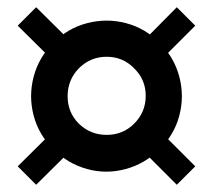

<svg xmlns="http://www.w3.org/2000/svg" viewBox="-20 -647 589 531"><path d="M469 -627 520 -576 419 -475 369 -526ZM422 -528Q462 -488 476 -434.5Q490 -381 476 -327.5Q462 -274 421 -234Q381 -194 327.5 -179.5Q274 -165 221 -179.5Q168 -194 128 -234Q87 -274 73 -327.5Q59 -381 73 -434.5Q87 -488 127 -528Q167 -569 221 -583Q275 -597 328.5 -583Q382 -569 422 -528ZM198 -305Q230 -274 275 -274Q320 -274 351 -305Q383 -337 383 -382Q383 -427 351 -458Q320 -490 275 -490Q230 -490 198 -458Q167 -426 167 -381Q167 -336 198 -305ZM29 -576 80 -627 183 -525 132 -474ZM80 -136 29 -187 135 -292 186 -241ZM520 -187 469 -136 361 -244 412 -295Z"/></svg>

Font: Danfo
Style: Regular
Weight: 400
Version: Version 1.000;Glyphs 3.2 (3236)